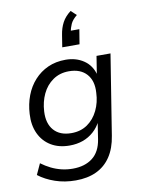

<svg xmlns="http://www.w3.org/2000/svg" viewBox="-102 -837 814 1095"><g transform="rotate(-10 305.5 -289.5)"><path d="M247 189Q183 189 128 170Q73 151 33 120L62 57Q89 77 117.5 91Q146 105 177 112.5Q208 120 242 120Q312 120 356.5 85.5Q401 51 412 -20L428 -124L432 -123Q415 -88 387 -63Q359 -38 324 -25.5Q289 -13 247 -13Q185 -13 140 -40Q95 -67 72 -116Q49 -165 53 -230Q56 -286 74.5 -335Q93 -384 126.5 -421Q160 -458 205.5 -478.5Q251 -499 308 -499Q368 -499 412.5 -469Q457 -439 472 -382L469 -383L486 -490H567L493 -26Q482 45 450 93Q418 141 367 165Q316 189 247 189ZM269 -81Q323 -81 362 -108Q401 -135 423.5 -181.5Q446 -228 448 -283Q453 -352 417.5 -391.5Q382 -431 315 -431Q262 -431 222.5 -403.5Q183 -376 161.5 -330.5Q140 -285 137 -230Q133 -160 168 -120.5Q203 -81 269 -81ZM302 -572 313 -641Q319 -681 335.5 -712Q352 -743 385 -768L416 -739Q389 -717 379 -695Q369 -673 364 -646L347 -657H416L402 -572Z"/></g></svg>

Font: Nunito Sans 10pt
Style: Italic
Weight: 400
Italic angle: -9°
Designer: Vernon Adams
Foundry: Vernon Adams
Version: Version 3.101;gftools[0.9.27]